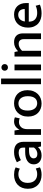

<svg xmlns="http://www.w3.org/2000/svg" viewBox="1310 -2060 761 3420"><g transform="rotate(-90 1690.0 -350.5)"><path d="M297 -68Q329 -68 353.5 -75.5Q378 -83 398 -93L419 -19Q395 -6 361 2Q327 10 286 10Q234 10 188.5 -5.5Q143 -21 109.5 -51.5Q76 -82 56.5 -128Q37 -174 37 -235Q37 -291 55 -336.5Q73 -382 106 -414Q139 -446 185 -463Q231 -480 286 -480Q317 -480 348.5 -475Q380 -470 418 -452L395 -377Q348 -403 297 -403Q228 -403 185 -360Q142 -317 142 -238Q142 -190 155.5 -157.5Q169 -125 191 -105Q213 -85 240.5 -76.5Q268 -68 297 -68Z M509 -430Q555 -455 597.5 -467.5Q640 -480 692 -480Q732 -480 765.5 -471Q799 -462 823 -442Q847 -422 860.5 -388.5Q874 -355 874 -307V0H791L780 -51H777Q749 -19 712 -4.5Q675 10 630 10Q559 10 515.5 -28Q472 -66 472 -129Q472 -168 488 -196.5Q504 -225 533 -244Q562 -263 602 -272.5Q642 -282 690 -282H770V-318Q770 -363 746 -380.5Q722 -398 680 -398Q654 -398 621.5 -389.5Q589 -381 547 -358ZM771 -214 708 -213Q637 -211 608 -188Q579 -165 579 -134Q579 -114 585.5 -101Q592 -88 603 -80Q614 -72 628.5 -68.5Q643 -65 658 -65Q689 -65 719.5 -80.5Q750 -96 771 -125Z M997 0V-472H1075L1090 -381Q1107 -423 1145 -451.5Q1183 -480 1237 -480Q1261 -480 1278.5 -476Q1296 -472 1310 -465L1291 -379Q1279 -385 1263.5 -389Q1248 -393 1228 -393Q1173 -393 1136 -355.5Q1099 -318 1099 -242V0Z M1793 -241Q1793 -182 1774.5 -135Q1756 -88 1724 -56Q1692 -24 1649 -7Q1606 10 1556 10Q1506 10 1463.5 -6Q1421 -22 1389.5 -52.5Q1358 -83 1340.5 -128Q1323 -173 1323 -231Q1323 -291 1341.5 -337Q1360 -383 1392 -415Q1424 -447 1467 -463.5Q1510 -480 1560 -480Q1610 -480 1652.5 -464.5Q1695 -449 1726.5 -419Q1758 -389 1775.5 -344Q1793 -299 1793 -241ZM1686 -236Q1686 -281 1675 -312.5Q1664 -344 1646 -364Q1628 -384 1605 -393Q1582 -402 1557 -402Q1533 -402 1510 -394Q1487 -386 1469 -367Q1451 -348 1440.5 -316Q1430 -284 1430 -236Q1430 -192 1441 -160Q1452 -128 1470 -107.5Q1488 -87 1511.5 -77.5Q1535 -68 1559 -68Q1583 -68 1606 -76Q1629 -84 1647 -103.5Q1665 -123 1675.5 -155.5Q1686 -188 1686 -236Z M1900 0V-711H2001V0Z M2147 0V-472H2250V0ZM2199 -589Q2172 -589 2156 -605.5Q2140 -622 2140 -647Q2140 -672 2156 -688.5Q2172 -705 2199 -705Q2225 -705 2241.5 -688.5Q2258 -672 2258 -647Q2258 -621 2241.5 -605Q2225 -589 2199 -589Z M2495 0H2392V-472H2473L2487 -409Q2522 -443 2560.5 -461.5Q2599 -480 2648 -480Q2723 -480 2764 -439Q2805 -398 2805 -322V0H2702V-309Q2702 -350 2681 -374Q2660 -398 2618 -398Q2586 -398 2554.5 -382.5Q2523 -367 2495 -338Z M3345 -218H3014V-214Q3014 -142 3056 -105Q3098 -68 3167 -68Q3205 -68 3235.5 -74.5Q3266 -81 3297 -95L3317 -20Q3288 -7 3248 1.5Q3208 10 3160 10Q3109 10 3063 -4Q3017 -18 2982.5 -48Q2948 -78 2928 -124Q2908 -170 2908 -234Q2908 -289 2924.5 -334.5Q2941 -380 2971.5 -412.5Q3002 -445 3045.5 -462.5Q3089 -480 3142 -480Q3188 -480 3225.5 -465Q3263 -450 3289.5 -422.5Q3316 -395 3330.5 -355.5Q3345 -316 3345 -268ZM3239 -290Q3239 -314 3233 -335Q3227 -356 3215 -371.5Q3203 -387 3183.5 -396.5Q3164 -406 3137 -406Q3087 -406 3055.5 -374Q3024 -342 3017 -288Z"/></g></svg>

Font: Ek Mukta Medium
Style: Regular
Weight: 500
Designer: Girish Dalvi and Yashodeep Gholap
Foundry: Ek Type
Version: Version 2.538;PS 1.002;hotconv 16.6.51;makeotf.lib2.5.65220;